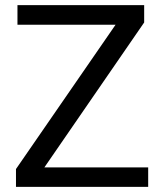

<svg xmlns="http://www.w3.org/2000/svg" viewBox="-20 -731 639 751"><path d="M559.6 0H78.1V-76.2H559.6ZM101.1 0H42.5V-69.8L484.9 -710.9H543.9V-643.1ZM503.9 -634.3H48.3V-710.9H503.9Z"/></svg>

Font: Heebo
Style: Regular
Weight: 400
Designer: Oded Ezer
Foundry: Ezer Type House
Version: Version 3.100